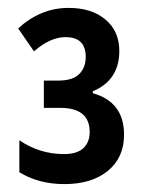

<svg xmlns="http://www.w3.org/2000/svg" viewBox="-20 -873 369 486"><path d="M154 -853Q212 -853 247 -823.5Q282 -794 282 -744Q282 -670 215 -642V-637Q294 -615 294 -532Q294 -474 253 -440.5Q212 -407 143 -407Q78 -407 29 -437V-518Q80 -483 142 -483Q175 -483 191 -498Q207 -513 207 -539Q207 -600 132 -600H91V-669H127Q164 -669 180.5 -685.5Q197 -702 197 -729Q197 -779 146 -779Q107 -779 66 -743L26 -801Q53 -826 85 -839.5Q117 -853 154 -853Z"/></svg>

Font: Avrile Sans Condensed SemiBold
Style: Regular
Weight: 600
Width: 3
Designer: Monotype Design Team
Foundry: Monotype Imaging Inc.
Version: Version 2.001;September 10, 2019;FontCreator 11.5.0.2425 64-